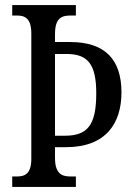

<svg xmlns="http://www.w3.org/2000/svg" viewBox="-20 -734 526 754"><path d="M28 0H278V-41H256C222 -41 196 -53 196 -114V-156H239C398 -156 457 -252 457 -371C457 -501 392 -569 255 -569H196V-600C196 -662 221 -673 256 -673H278V-714H28V-673H47C78 -673 103 -662 103 -602V-110C103 -52 78 -41 47 -41H28ZM234 -201H196V-522H242C327 -522 358 -479 358 -367C358 -240 322 -201 234 -201Z"/></svg>

Font: Noto Serif Lao ExtCond
Style: Regular
Weight: 400
Width: 2
Designer: Monotype Design Team
Foundry: Monotype Imaging Inc.
Version: Version 2.004